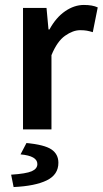

<svg xmlns="http://www.w3.org/2000/svg" viewBox="-20 -523 415 776"><path d="M73 0V-491H168L176 -404H180Q206 -452 243 -477.5Q280 -503 319 -503Q354 -503 375 -493L355 -393Q342 -397 331 -399Q320 -401 304 -401Q275 -401 243 -378.5Q211 -356 188 -300V0ZM35 233 25 183Q86 179 108.5 169Q131 159 131 140Q131 107 63 101L87 55Q160 62 188 81Q216 100 216 135Q216 183 169 206Q122 229 35 233Z"/></svg>

Font: CV Source Sans Light
Style: Bold
Weight: 600
Designer: Paul D. Hunt
Foundry: Adobe Systems Incorporated
Version: Version 3.001